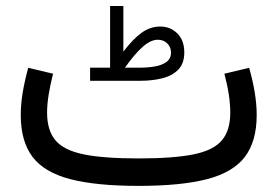

<svg xmlns="http://www.w3.org/2000/svg" viewBox="-20 -608 907 628"><path d="M794.9 -386.2 713.9 -366.9Q723.6 -330.6 728.4 -298.7Q733.2 -266.8 733.2 -239.3Q733.2 -181.9 705.9 -149.2Q678.7 -116.5 613.3 -103.1Q547.9 -89.8 433.3 -89.8Q319.1 -89.8 253.8 -103.1Q188.5 -116.5 161.3 -149.2Q134 -181.9 134 -239.3Q134 -266.8 139.2 -298.7Q144.3 -330.6 153.6 -366.9L72.3 -386.2Q60.8 -344.2 54.3 -305.7Q47.9 -267.1 47.9 -231.7Q47.9 -145.8 86.3 -95Q124.8 -44.2 209.6 -22.1Q294.4 0 433.3 0Q572.5 0 657.5 -22.1Q742.4 -44.2 781 -95Q819.6 -145.8 819.6 -231.7Q819.6 -267.1 813.2 -305.7Q806.9 -344.2 794.9 -386.2ZM388.7 -386.7Q420.4 -431.6 446.7 -454.8Q472.9 -478 496.1 -478Q515.1 -478 527.2 -465.9Q539.3 -453.9 539.3 -436Q539.3 -416 524.4 -405.3Q509.5 -394.5 486.5 -390.6Q463.4 -386.7 439.2 -386.7ZM340.1 -386.7H274.7V-343.8H439.2Q478.8 -343.8 511.4 -352.1Q543.9 -360.4 563.4 -380.6Q582.8 -400.9 582.8 -436.3Q582.8 -476.3 559.9 -498.8Q537.1 -521.2 504.2 -521.2Q471.2 -521.2 443 -500.7Q414.8 -480.2 383.5 -439.2V-588.4H340.1Z"/></svg>

Font: Estedad-FD-VF Thin
Style: Regular
Weight: 100
Designer: Amin Abedi
Version: Version 5.0